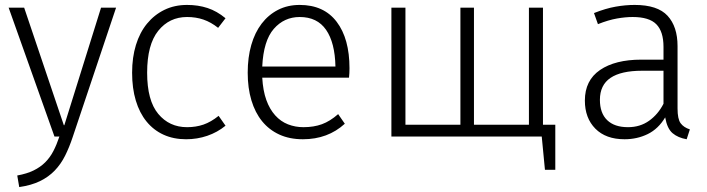

<svg xmlns="http://www.w3.org/2000/svg" viewBox="-20 -554 2869 779"><path d="M78 -523 239 -46H241L390 -523H451L275 2Q261 44 244 78Q227 112 202 138Q177 164 142 181Q107 198 58 205L50 158Q89 151 116.5 137.5Q144 124 163.5 104.5Q183 85 196.5 59Q210 33 221 0H201L15 -523Z M865 -441Q836 -464 805.5 -474.5Q775 -485 739 -485Q667 -485 622 -429Q577 -373 577 -259Q577 -146 622 -92Q667 -38 739 -38Q775 -38 805.5 -48.5Q836 -59 867 -84L895 -44Q862 -17 821 -3Q780 11 735 11Q684 11 643.5 -7.5Q603 -26 574.5 -61Q546 -96 531 -146Q516 -196 516 -259Q516 -321 531.5 -371.5Q547 -422 576.5 -458Q606 -494 647 -514Q688 -534 739 -534Q784 -534 822 -521.5Q860 -509 895 -480Z M1044 -239Q1047 -186 1060.5 -148.5Q1074 -111 1096.5 -86Q1119 -61 1148.5 -49.5Q1178 -38 1211 -38Q1253 -38 1286 -50Q1319 -62 1352 -91L1379 -52Q1310 11 1209 11Q1155 11 1113.5 -8Q1072 -27 1043.5 -62Q1015 -97 1000 -147Q985 -197 985 -259Q985 -321 999.5 -371.5Q1014 -422 1041.5 -458Q1069 -494 1108 -514Q1147 -534 1196 -534Q1294 -534 1346 -465.5Q1398 -397 1398 -277Q1398 -268 1397.5 -257.5Q1397 -247 1396 -239ZM1196 -485Q1133 -485 1091 -437Q1049 -389 1044 -284H1341Q1339 -381 1303 -433Q1267 -485 1196 -485Z M1625 -523V-48H1848V-523H1903V-48H2126V-523H2183V-48H2233V135H2191L2178 0H1568V-523Z M2679 -78Q2651 -31 2608 -10Q2565 11 2514 11Q2438 11 2395.5 -32Q2353 -75 2353 -146Q2353 -228 2414.5 -270Q2476 -312 2582 -312H2672V-364Q2672 -426 2643 -455.5Q2614 -485 2547 -485Q2518 -485 2483.5 -479Q2449 -473 2406 -456L2390 -501Q2438 -520 2478 -527Q2518 -534 2555 -534Q2648 -534 2688.5 -490Q2729 -446 2729 -367V-114Q2729 -71 2741.5 -54Q2754 -37 2779 -29L2766 11Q2731 5 2709 -13.5Q2687 -32 2679 -77ZM2672 -267H2585Q2500 -267 2457 -238Q2414 -209 2414 -149Q2414 -95 2443.5 -66.5Q2473 -38 2528 -38Q2577 -38 2613.5 -64Q2650 -90 2672 -133Z"/></svg>

Font: Jldddboxgfspflltxgxzjzlszac
Style: Regular
Weight: 300
Designer: Carrois Corporate & Edenspiekermann
Foundry: Carrois Corporate GbR & Edenspiekermann AG
Version: Version 2.001